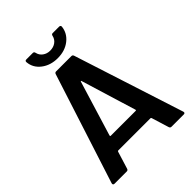

<svg xmlns="http://www.w3.org/2000/svg" viewBox="-245 -992 1113 1113"><g transform="rotate(-45 311.5 -435.5)"><path d="M482 -10 449 -117Q447 -121 444 -121H179Q176 -121 174 -117L141 -10Q138 0 128 0H28Q22 0 19 -3.5Q16 -7 18 -14L236 -690Q239 -700 249 -700H374Q384 -700 387 -690L605 -14Q606 -12 606 -9Q606 0 595 0H495Q485 0 482 -10ZM209 -212H413Q419 -212 417 -218L314 -555Q313 -559 311 -559Q309 -559 308 -555L205 -218Q204 -212 209 -212ZM165 -859V-861Q165 -871 176 -871H229Q239 -871 241 -860Q246 -837 265 -823Q284 -809 310 -809Q337 -809 356 -823Q375 -837 380 -860Q382 -871 392 -871H444Q456 -871 456 -860Q451 -811 410.5 -779Q370 -747 310 -747Q251 -747 210 -778.5Q169 -810 165 -859Z"/></g></svg>

Font: Barlow SemiBold
Style: Regular
Weight: 600
Designer: Jeremy Tribby
Foundry: Tribby Type
Version: Version 1.422